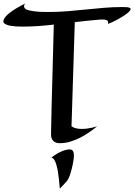

<svg xmlns="http://www.w3.org/2000/svg" viewBox="-21 -791 780 1117"><path d="M543.9 -56.2Q524.4 -40 499.8 -22.7Q475.1 -5.4 447.3 9Q419.4 23.4 388.9 32.7Q358.4 42 327.1 42Q317.4 42 308.1 39.6Q298.8 37.1 291.5 31Q284.2 24.9 279.8 14.6Q275.4 4.4 275.9 -11.2Q275.9 -29.8 277.8 -103Q278.3 -134.3 279.5 -180.9Q280.8 -227.5 282.5 -293.5Q284.2 -359.4 286.6 -447Q289.1 -534.7 292 -647.9Q246.1 -642.6 200.9 -639.4Q155.8 -636.2 109.9 -636.2Q67.9 -636.2 40 -641.1Q12.2 -646 1 -658.2Q-5.4 -668.9 4.9 -685.1Q9.3 -691.9 17.6 -700.7Q25.9 -709.5 40.3 -720.2Q54.7 -731 75.7 -743.7Q96.7 -756.3 126 -771Q118.2 -761.2 118.7 -754.6Q119.1 -748 122.6 -743.7Q126.5 -738.3 133.8 -734.9Q147.9 -729.5 177 -725.3Q206.1 -721.2 257.8 -721.2Q314.5 -721.2 369.4 -725.6Q424.3 -730 477.8 -735.6Q531.2 -741.2 584.2 -745.6Q637.2 -750 689.9 -750Q704.1 -750 715.1 -749.3Q726.1 -748.5 731.9 -746.1Q741.2 -742.7 738.3 -735.1Q735.4 -727.5 724.4 -718Q713.4 -708.5 697.3 -698Q681.2 -687.5 664.1 -678.2Q647 -668.9 631.3 -661.9Q615.7 -654.8 606.9 -651.9Q611.3 -667 601.1 -673.1Q590.8 -679.2 558.1 -676.8Q484.9 -670.9 414.1 -662.1L395 -56.2Q406.2 -47.9 421.9 -44.4Q437.5 -41 454.1 -41Q470.7 -41 486.8 -43.2Q502.9 -45.4 515.6 -48.3Q530.8 -51.8 543.9 -56.2ZM409.2 113.8Q409.2 121.1 407.7 133.3Q406.2 145.5 403.3 160.2Q400.4 174.8 396.5 190.7Q392.6 206.5 387.9 220.7Q383.3 234.9 377.9 246.1Q372.6 257.3 367.2 263.2Q357.4 274.4 347.7 284.9Q337.9 295.4 327.1 306.2Q326.2 300.8 325 285.2Q323.7 269.5 321.5 249.5Q319.3 229.5 315.9 207.8Q312.5 186 307.1 168Q301.8 149.9 294.4 138.2Q287.1 126.5 277.3 127Q286.1 119.1 299.1 110.6Q312 102.1 326.4 94.7Q340.8 87.4 356 82.8Q371.1 78.1 385.3 78.1Q393.6 78.1 398.2 82Q402.8 85.9 405.3 91.6Q407.7 97.2 408.4 103.3Q409.2 109.4 409.2 113.8Z"/></svg>

Font: Eagle Lake
Style: Regular
Weight: 400
Designer: Astigmatic (AOETI)
Foundry: Astigmatic (AOETI)
Version: Version 1.000